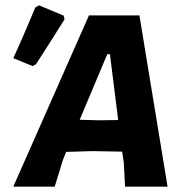

<svg xmlns="http://www.w3.org/2000/svg" viewBox="-20 -703 693 723"><path d="M113 -675 127 -683 220 -644 223 -630Q157 -525 116 -462L103 -454L30 -484Q64 -557 113 -675ZM505 -645 611 0H451L446 -92L440 -132L328 -134L229 -131L217 -101L186 0H30L315 -645ZM384 -499 280 -252 352 -250 425 -251 394 -499Z"/></svg>

Font: Alegreya Sans ExtraBold
Style: Italic
Weight: 800
Italic angle: -7°
Designer: Juan Pablo del Peral
Foundry: Huerta Tipografica
Version: Version 2.007